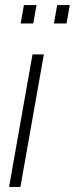

<svg xmlns="http://www.w3.org/2000/svg" viewBox="-20 -742 297 762"><path d="M16 0 109 -526H154L61 0ZM62 -649 75 -722H125L112 -649ZM194 -649 207 -722H257L244 -649Z"/></svg>

Font: Archivo Condensed Thin
Style: Italic
Weight: 250
Width: 3
Italic angle: -10°
Designer: Hector Gatti
Foundry: Omnibus-Type
Version: Version 2.001